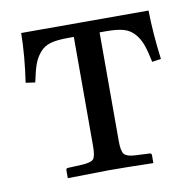

<svg xmlns="http://www.w3.org/2000/svg" viewBox="-57 -488 560 548"><g transform="rotate(-10 223.0 -213.5)"><path d="M277.8 -392.1H258.8V-76.2Q258.8 -47.4 266.6 -38.6Q274.9 -29.8 298.8 -28.8L338.9 -26.9Q345.2 -26.9 345.2 -21V2Q266.6 0 216.8 0L97.2 2V-21Q97.2 -26.9 103 -26.9L144 -28.8Q170.4 -30.3 177.2 -38.3Q184.1 -46.4 184.1 -76.2V-392.1H167Q136.2 -392.1 117.2 -387Q98.1 -381.8 85.7 -367.4Q73.2 -353 66.7 -335Q60.1 -316.9 53.2 -283.2L25.9 -287.1Q37.1 -361.3 38.1 -429.2H407.2Q408.2 -362.3 418 -287.1L392.1 -283.2Q385.3 -316.4 378.4 -335Q371.6 -353.5 358.9 -367.7Q346.2 -381.8 327.4 -387Q308.6 -392.1 277.8 -392.1Z"/></g></svg>

Font: Linux Libertine G
Style: Regular
Weight: 400
Designer: Philipp H. Poll
Foundry: Philipp H. Poll
Version: Version 4.7.5